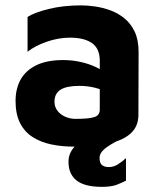

<svg xmlns="http://www.w3.org/2000/svg" viewBox="-20 -541 612 728"><path d="M261.1 15Q214.8 15 174.6 6.6Q134.5 -1.8 103.9 -21.3Q73.3 -40.7 56.1 -74.4Q39 -108.1 39 -158Q39 -205.3 58.6 -240Q78.3 -274.7 118.4 -294Q158.5 -313.3 219.5 -313.3Q253.5 -313.3 285.2 -306.2Q317 -299.1 342.6 -287.1Q368.2 -275.2 383 -261.1L389.3 -188.8Q369.1 -200.9 341 -208.1Q312.9 -215.4 281.2 -215.4Q232.2 -215.4 209.4 -200.8Q186.6 -186.3 186.6 -155Q186.6 -135.5 198 -120.9Q209.4 -106.2 227.6 -98.3Q245.8 -90.3 266.2 -90.3Q317.2 -90.3 337.7 -97Q358.3 -103.7 358.3 -125.1V-310.7Q358.3 -356.8 328.8 -377.5Q299.4 -398.2 245.5 -398.2Q201.3 -398.2 156.4 -382.5Q111.6 -366.8 84.5 -344.6V-476.8Q109.9 -493.3 164.7 -507Q219.5 -520.6 287.4 -520.6Q310.6 -520.6 339.6 -516.6Q368.7 -512.5 397.7 -502.1Q426.7 -491.7 451.3 -471.9Q475.9 -452 490.7 -420.9Q505.5 -389.8 505.5 -343.8L504.8 -105.3Q504.8 -62.1 475.8 -35.4Q446.7 -8.7 392.4 3.1Q338 15 261.1 15ZM366.2 167.5Q301.7 167.5 270.7 143.6Q239.7 119.6 239.7 71.9Q239.7 34.3 272.2 5.9Q304.7 -22.5 358.2 -43.1L454.4 -20.2Q413.7 -3.3 385.6 16.6Q357.5 36.5 357.5 57.1Q357.5 77.9 367.2 85.2Q376.9 92.5 392.2 92.5Q410.8 92.5 427.4 82Q444 71.5 457.7 58.5V143.9Q442.9 151.6 422.5 159.6Q402 167.5 366.2 167.5Z"/></svg>

Font: Maven Pro
Style: Regular
Weight: 400
Designer: Joe Prince
Foundry: Joe Prince
Version: Version 2.103